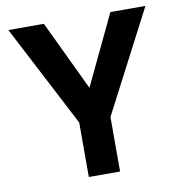

<svg xmlns="http://www.w3.org/2000/svg" viewBox="-79 -774 800 847"><g transform="rotate(-10 321.0 -350.0)"><path d="M251 0V-244L14 -700H173L322 -387L471 -700H628L391 -244V0Z"/></g></svg>

Font: Host Grotesk ExtraBold
Style: Regular
Weight: 800
Designer: Doğukan Karapınar
Foundry: Element Type
Version: Version 1.003; ttfautohint (v1.8.4.7-5d5b)